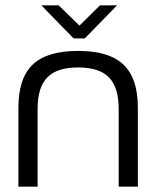

<svg xmlns="http://www.w3.org/2000/svg" viewBox="-20 -700 570 720"><path d="M49 -295V0H121V-291C121 -400 168 -447 273 -447C378 -447 425 -400 425 -291V0H497V-295C497 -444 427 -509 273 -509C118 -509 49 -444 49 -295ZM135 -680 256 -556H298L419 -680H355L278 -604L200 -680Z"/></svg>

Font: LT Wave Text Light
Style: Regular
Weight: 300
Designer: Daniel Lyons
Version: Version 2.5 (Glyphs App)